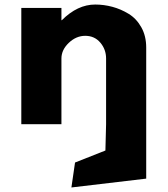

<svg xmlns="http://www.w3.org/2000/svg" viewBox="-20 -548 739 847"><path d="M74 0V-513H251V-459H253Q322 -528 400 -528Q438 -528 475.5 -518Q513 -508 547.5 -487Q582 -466 603.5 -427.5Q625 -389 625 -338V0V240L295 279L311 169L445 116L448 0V-290Q448 -330 422.5 -360Q397 -390 356 -390Q316 -390 283.5 -359Q251 -328 251 -290V0Z"/></svg>

Font: Hussar
Style: BoldWeb
Weight: 700
Foundry: Cannot Into Space Fonts
Version: Version 2.00